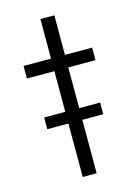

<svg xmlns="http://www.w3.org/2000/svg" viewBox="-107 -747 575 806"><g transform="rotate(-15 180.5 -343.5)"><path d="M150.4 -232.4H58.6V-283.2H150.4V-460H31.2V-514.6H150.4V-686.5H210.9V-514.6H329.1V-460H210.9V-283.2H301.8V-232.4H210.9V0H150.4Z"/></g></svg>

Font: Reddit Sans Chocolate Light
Style: Regular
Weight: 300
Designer: Stephen Hutchings
Foundry: Reddit
Version: Version 1.013